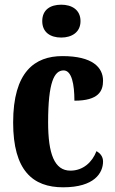

<svg xmlns="http://www.w3.org/2000/svg" viewBox="-20 -788 489 818"><path d="M241 -628C285 -628 323 -650 323 -698C323 -747 285 -768 241 -768C195 -768 160 -747 160 -698C160 -650 195 -628 241 -628ZM249 10C383 10 419 -52 419 -100C419 -121 407 -135 391 -144C373 -97 334 -61 280 -61C212 -61 185 -132 185 -267C185 -438 211 -488 251 -488C286 -488 297 -428 297 -359C401 -359 419 -401 419 -444C419 -501 374 -549 246 -549C128 -549 36 -482 36 -266C36 -61 120 10 249 10Z"/></svg>

Font: Noto Serif Georgian ExtraCondensed ExtraBold
Style: Regular
Weight: 800
Width: 2
Designer: Monotype Design Team, Akaki Razmadze
Foundry: Google LLC
Version: Version 2.003